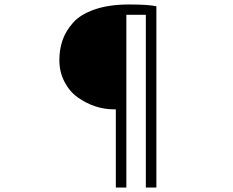

<svg xmlns="http://www.w3.org/2000/svg" viewBox="-20 -779 1040 857"><path d="M497 58V-291H487Q445 -291 403.5 -305Q362 -319 326 -345Q290 -371 267.5 -414.5Q245 -458 245 -511Q245 -558 259 -599Q273 -640 306 -677.5Q339 -715 403 -737Q467 -759 556 -759Q643 -759 678 -751V58H631V-713H544V58Z"/></svg>

Font: Noto Sans Korean Light
Style: Regular
Weight: 300
Designer: Ryoko NISHIZUKA  (kana & ideographs); Paul D. Hunt (Latin, Greek & Cyrillic); Wenlong ZHANG  (bopomofo); Sandoll Communi
Foundry: Adobe Systems Incorporated
Version: Version 1.000;PS 1;hotconv 1.0.78;makeotf.lib2.5.61930